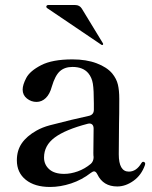

<svg xmlns="http://www.w3.org/2000/svg" viewBox="-20 -729 603 763"><path d="M557 -78 556 -73Q542 -33 510.5 -10.5Q479 12 446 12Q390 12 367 -36Q361 -48 354 -48Q349 -48 341 -42Q305 -14 262.5 0Q220 14 179 14Q118 14 82.5 -14.5Q47 -43 47 -92Q47 -131 66.5 -159.5Q86 -188 125 -210Q148 -223 177.5 -231Q207 -239 265 -253Q311 -263 335 -269Q353 -274 353 -293V-318Q353 -372 349 -396.5Q345 -421 331 -438Q310 -463 268 -463Q237 -463 218 -446Q199 -429 186 -385Q178 -355 162 -339.5Q146 -324 125 -324Q104 -324 87 -337.5Q70 -351 70 -373Q70 -392 84.5 -419.5Q99 -447 143.5 -470Q188 -493 268 -493Q323 -493 364 -477.5Q405 -462 426 -437Q443 -416 448.5 -393Q454 -370 454 -336Q454 -273 453 -236L452 -116Q452 -47 492 -47Q522 -47 542 -81Q545 -86 549 -86Q552 -86 554.5 -84Q557 -82 557 -78ZM341 -78Q352 -88 352 -105Q351 -110 351 -121L352 -218Q352 -230 345.5 -235Q339 -240 328 -237Q240 -214 197.5 -182.5Q155 -151 155 -103Q155 -75 175.5 -56.5Q196 -38 235 -38Q261 -38 289 -48Q317 -58 341 -78ZM383 -551 386 -550Q388 -550 389 -551.5Q390 -553 390 -554L389 -557L305 -695Q296 -709 279 -709H171Q168 -709 166 -707Q164 -705 164 -703Q164 -699 167 -697Z"/></svg>

Font: Shippori Mincho B1 SemiBold
Style: Regular
Weight: 600
Designer: FONTDASU
Foundry: FONTDASU / Google Inc. / but / Adobe
Version: Version 3.110; ttfautohint (v1.8.3)